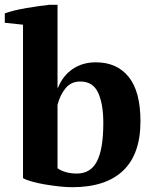

<svg xmlns="http://www.w3.org/2000/svg" viewBox="-29 -772 637 801"><path d="M306 -432Q268 -432 245 -404.5Q222 -377 211 -335V-70Q225 -60 245.5 -54Q266 -48 292 -48Q349 -48 375.5 -99Q402 -150 402 -259Q402 -338 380.5 -385Q359 -432 306 -432ZM67 -669 -9 -677V-716Q6 -722 30.5 -728Q55 -734 81.5 -738.5Q108 -743 133.5 -746.5Q159 -750 177 -752H211V-406H213Q233 -456 274 -484Q315 -512 371 -512Q459 -512 508 -451Q557 -390 557 -266Q557 -129 484.5 -60Q412 9 272 9Q247 9 216 5.5Q185 2 156 -3Q127 -8 102.5 -15Q78 -22 67 -29Z"/></svg>

Font: PTSerif
Style: Bold
Weight: 700
Designer: A.Korolkova, O.Umpeleva, V.Yefimov
Foundry: ParaType Ltd
Version: Version 1.000W OFL; ttfautohint (v1.2) -l 8 -r 50 -G 200 -x 